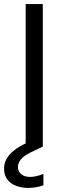

<svg xmlns="http://www.w3.org/2000/svg" viewBox="-51 -720 304 942"><path d="M75 0V-700H159V0ZM87 202Q57 202 30 192.5Q3 183 -14 162Q-31 141 -31 107Q-31 83 -20 61.5Q-9 40 16.5 19Q42 -2 85 -21L138 -44L159 -1L101 27Q66 44 51.5 62Q37 80 37 99Q37 122 53.5 135Q70 148 97 148Q111 148 128.5 144Q146 140 162 133V189Q146 195 126.5 198.5Q107 202 87 202Z"/></svg>

Font: DM Sans 16pt
Style: Regular
Weight: 400
Version: Version 4.004;gftools[0.9.30]